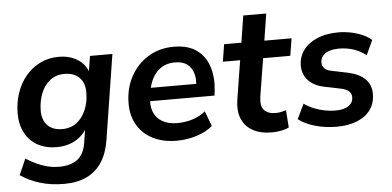

<svg xmlns="http://www.w3.org/2000/svg" viewBox="-54 -743 2125 1041"><g transform="rotate(-5 1008.5 -222.5)"><path d="M256 190Q184 190 125 172Q66 154 19 122L57 35Q86 53 114.5 66.5Q143 80 173.5 87.5Q204 95 238 95Q298 95 335 68Q372 41 382 -19L397 -114L406 -113Q390 -81 364 -58Q338 -35 304.5 -23.5Q271 -12 233 -12Q174 -12 130 -36Q86 -60 61.5 -105.5Q37 -151 37 -213Q37 -270 54.5 -322Q72 -374 104.5 -413.5Q137 -453 183 -476Q229 -499 286 -499Q344 -499 387.5 -472Q431 -445 448 -392L440 -394L455 -489H577L504 -26Q493 44 462 92Q431 140 379.5 165Q328 190 256 190ZM271 -107Q318 -107 350.5 -132.5Q383 -158 400.5 -200.5Q418 -243 418 -292Q419 -344 390 -374Q361 -404 308 -404Q262 -404 229.5 -378.5Q197 -353 180.5 -311Q164 -269 163 -220Q162 -167 190.5 -137Q219 -107 271 -107Z M884 10Q810 10 755.5 -17.5Q701 -45 671 -95Q641 -145 641 -212Q641 -294 675.5 -358.5Q710 -423 771 -461Q832 -499 911 -499Q991 -499 1038 -463.5Q1085 -428 1102.5 -369.5Q1120 -311 1112 -242L1109 -216H741L751 -288H1031L1014 -273Q1020 -313 1011 -344.5Q1002 -376 977.5 -395Q953 -414 910 -414Q866 -414 836 -394Q806 -374 789 -342.5Q772 -311 766 -275L761 -244Q753 -195 766.5 -159.5Q780 -124 813 -104.5Q846 -85 895 -85Q939 -85 978.5 -97.5Q1018 -110 1049 -135L1080 -53Q1045 -23 992.5 -6.5Q940 10 884 10Z M1403 10Q1338 10 1296 -14.5Q1254 -39 1237.5 -82Q1221 -125 1230 -182L1264 -395H1170L1185 -489H1279L1302 -635H1427L1404 -489H1552L1537 -395H1389L1356 -190Q1348 -138 1368.5 -115.5Q1389 -93 1432 -93Q1447 -93 1461 -96Q1475 -99 1488 -103L1495 -9Q1479 0 1453 5Q1427 10 1403 10Z M1755 10Q1693 10 1638.5 -5.5Q1584 -21 1547 -49L1586 -130Q1610 -113 1638 -101.5Q1666 -90 1696 -84Q1726 -78 1755 -78Q1802 -78 1827 -95.5Q1852 -113 1852 -142Q1852 -162 1838.5 -174.5Q1825 -187 1798 -193L1706 -212Q1651 -223 1620 -255.5Q1589 -288 1589 -337Q1589 -382 1614.5 -418.5Q1640 -455 1689.5 -477Q1739 -499 1809 -499Q1841 -499 1873.5 -492.5Q1906 -486 1935.5 -473.5Q1965 -461 1987 -442L1950 -362Q1919 -387 1881 -399Q1843 -411 1803 -411Q1754 -411 1728 -392.5Q1702 -374 1702 -344Q1702 -326 1713.5 -313Q1725 -300 1750 -295L1842 -276Q1902 -263 1933.5 -231.5Q1965 -200 1965 -151Q1965 -100 1939 -64Q1913 -28 1865.5 -9Q1818 10 1755 10Z"/></g></svg>

Font: Nunito Sans 12pt ExtraLight 12pt
Style: Bold Italic
Weight: 700
Italic angle: -9°
Version: Version 3.101;gftools[0.9.27]